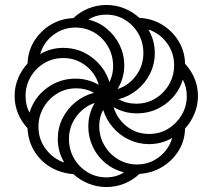

<svg xmlns="http://www.w3.org/2000/svg" viewBox="-20 -744 857 774"><path d="M409 10Q371 10 336.5 -4Q302 -18 276 -42Q224 -46 182.5 -71Q141 -96 117 -137Q93 -178 91 -227Q66 -254 52.5 -287Q39 -320 39 -357Q39 -395 53 -428.5Q67 -462 91 -488Q93 -539 118.5 -579.5Q144 -620 185 -644.5Q226 -669 276 -671Q302 -696 336.5 -710Q371 -724 409 -724Q447 -724 481.5 -710Q516 -696 542 -672Q595 -669 636 -643Q677 -617 701 -576.5Q725 -536 726 -487Q778 -430 778 -357Q778 -320 764 -286Q750 -252 726 -226Q725 -176 699.5 -135.5Q674 -95 633 -70.5Q592 -46 542 -43Q516 -18 481.5 -4Q447 10 409 10ZM454 -385Q500 -400 529 -440Q558 -480 558 -530Q558 -573 538 -608Q518 -643 484 -664Q450 -685 408 -685Q368 -685 336 -665Q379 -655 411.5 -627.5Q444 -600 462.5 -562Q481 -524 481 -480Q481 -430 454 -385ZM421 -413Q436 -442 436 -477Q436 -521 415.5 -556.5Q395 -592 360.5 -612.5Q326 -633 284 -633Q235 -633 195.5 -603.5Q156 -574 142 -526Q184 -551 235 -551Q301 -551 352 -511.5Q403 -472 421 -413ZM529 -326Q572 -326 606.5 -347Q641 -368 661.5 -403.5Q682 -439 682 -481Q682 -531 653 -570.5Q624 -610 578 -625Q604 -582 604 -530Q604 -486 585 -447.5Q566 -409 533 -382Q500 -355 458 -344Q490 -326 529 -326ZM99 -290Q118 -352 169.5 -389.5Q221 -427 284 -427Q335 -427 378 -402Q365 -449 325.5 -479.5Q286 -510 235 -510Q193 -510 158.5 -489.5Q124 -469 103.5 -434Q83 -399 83 -357Q83 -319 99 -290ZM581 -204Q624 -204 658 -225Q692 -246 712.5 -280.5Q733 -315 733 -357Q733 -393 717 -423Q698 -362 647 -324.5Q596 -287 532 -287Q481 -287 438 -312Q452 -265 491 -234.5Q530 -204 581 -204ZM239 -89Q213 -132 213 -184Q213 -229 232 -267Q251 -305 284 -332Q317 -359 359 -370Q326 -388 288 -388Q245 -388 210.5 -367Q176 -346 155.5 -310.5Q135 -275 135 -233Q135 -182 165 -142.5Q195 -103 239 -89ZM408 -29Q448 -29 480 -49Q437 -60 404.5 -87Q372 -114 354 -152.5Q336 -191 336 -234Q336 -286 362 -329Q317 -314 287.5 -274Q258 -234 258 -184Q258 -141 278 -106Q298 -71 332.5 -50Q367 -29 408 -29ZM533 -81Q583 -81 622 -111.5Q661 -142 674 -188Q632 -163 581 -163Q538 -163 500 -181Q462 -199 435 -230.5Q408 -262 396 -301Q388 -287 384 -270.5Q380 -254 380 -237Q380 -193 401 -157.5Q422 -122 456.5 -101.5Q491 -81 533 -81Z"/></svg>

Font: Go Noto Kurrent-Regular
Style: Regular
Weight: 400
Designer: Monotype Design Team
Foundry: Monotype Imaging Inc.
Version: Version 2.012; ttfautohint (v1.8.4.7-5d5b)